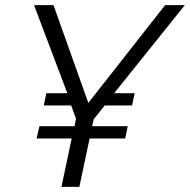

<svg xmlns="http://www.w3.org/2000/svg" viewBox="-20 -730 742 750"><path d="M426 -366H506L496 -318H389L346 -264L340 -237H479L469 -189H330L290 0H220L260 -189H123L134 -237H271L277 -266L258 -318H151L161 -366H243L113 -710H189L325 -328L625 -710H702Z"/></svg>

Font: Raleway
Style: Italic
Weight: 400
Italic angle: -12°
Designer: Matt McInerney, Pablo Impallari, Rodrigo Fuenzalida
Foundry: Matt McInerney, Pablo Impallari, Rodrigo Fuenzalida
Version: Version 4.026